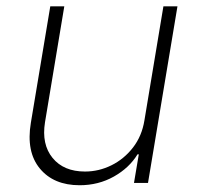

<svg xmlns="http://www.w3.org/2000/svg" viewBox="-20 -565 612 593"><path d="M426.1 -193.5 484.7 -545.5H528.1L437.1 0H393.8L408.7 -88.4H404.8Q379.3 -46.5 331.7 -19.7Q284.1 7.1 225.9 7.1Q145.6 7.1 103 -44.6Q60.4 -96.2 75.3 -185.7L135.3 -545.5H178.6L119 -187.5Q108 -119.3 142.4 -77.2Q176.8 -35.2 242.5 -35.2Q285.2 -35.2 324.2 -54.5Q363.3 -73.9 390.8 -109.4Q418.3 -144.9 426.1 -193.5Z"/></svg>

Font: Inter Extra Light  BETA
Style: Italic
Weight: 200
Italic angle: 9.39999°
Designer: Rasmus Andersson
Foundry: rsms
Version: Version 3.011;git-f93a4a705